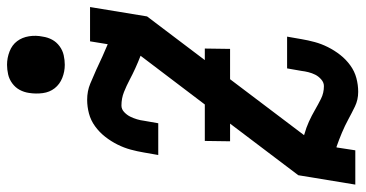

<svg xmlns="http://www.w3.org/2000/svg" viewBox="-264 -744 1013 532"><g transform="rotate(-90 242.0 -478.5)"><path d="M253 8Q231 8 212.5 -1Q194 -10 176.5 -19.5Q159 -29 140 -37Q121 -45 101 -52H99L91 0H-4L22 -158L165 -347H116L117 -417H218L353 -595Q335 -602 318.5 -609.5Q302 -617 286 -625.5Q270 -634 252.5 -641Q235 -648 215 -648Q205 -648 197 -640.5Q189 -633 184.5 -624Q180 -615 177 -605Q174 -595 173 -586L166 -546H78L85 -586Q88 -604 93 -622.5Q98 -641 107 -659Q116 -677 128.5 -693Q141 -709 157.5 -721Q174 -733 193 -738Q212 -743 231 -743Q255 -743 275.5 -734.5Q296 -726 316 -717L318 -716Q335 -708 351.5 -700.5Q368 -693 385 -686L393 -735H488L462 -577L341 -417H373L372 -347H288L133 -142L136 -141Q154 -136 170.5 -128.5Q187 -121 202.5 -112Q218 -103 234 -95Q250 -87 269 -87Q279 -87 287.5 -94.5Q296 -102 300.5 -111Q305 -120 307.5 -130Q310 -140 311 -149L318 -189H406L399 -149Q396 -131 391 -112.5Q386 -94 377 -76Q368 -58 355.5 -42Q343 -26 326.5 -14Q310 -2 291 3Q272 8 253 8ZM328 -805Q309 -805 291.5 -812Q274 -819 263 -833Q252 -847 249.5 -866Q247 -885 250 -904Q252 -918 258.5 -930Q265 -942 276.5 -950.5Q288 -959 301.5 -962Q315 -965 328 -965Q347 -965 365 -958Q383 -951 393.5 -937Q404 -923 407 -904Q410 -885 406 -866Q404 -852 397.5 -840Q391 -828 379.5 -819.5Q368 -811 354.5 -808Q341 -805 328 -805Z"/></g></svg>

Font: Iosevka QP
Style: Bold Italic
Weight: 700
Italic angle: -9°
Designer: Belleve Invis
Foundry: Belleve Invis
Version: Version 20.0.0; ttfautohint (v1.8.4)